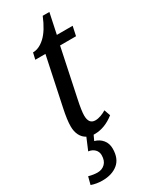

<svg xmlns="http://www.w3.org/2000/svg" viewBox="-233 -710 793 1000"><g transform="rotate(-30 164.0 -209.5)"><path d="M163 -195Q149 -130 149 -101Q149 -50 188 -50Q204 -50 222 -56.5Q240 -63 254 -72L267 -35Q210 10 149 10H142L128 40Q157 48 174.5 69.5Q192 91 192 122Q192 182 156.5 211Q121 240 63 240Q28 240 -3 229L9 183Q38 191 62 191Q89 191 107 173.5Q125 156 125 123Q125 102 111 88Q97 74 74 71L104 0Q83 -11 71.5 -33.5Q60 -56 60 -87Q60 -126 74 -191L135 -480H74L83 -519Q120 -519 156 -552.5Q192 -586 222 -659H262L236 -536H331L319 -480H223Z"/></g></svg>

Font: Noto Serif Cond
Style: Italic
Weight: 400
Width: 3
Italic angle: -12°
Designer: Monotype Design Team
Foundry: Monotype Imaging Inc.
Version: Version 1.001